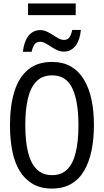

<svg xmlns="http://www.w3.org/2000/svg" viewBox="-20 -1086 603 1116"><path d="M281 10Q216 10 169.5 -17.5Q123 -45 93.5 -94Q64 -143 51 -210.5Q38 -278 38 -358Q38 -471 63.5 -553.5Q89 -636 143 -681Q197 -726 282 -726Q347 -726 393 -699Q439 -672 468.5 -622.5Q498 -573 512 -506Q526 -439 526 -359Q526 -278 512 -210.5Q498 -143 469 -93.5Q440 -44 393.5 -17Q347 10 281 10ZM283 -68Q338 -68 371.5 -102Q405 -136 420.5 -201Q436 -266 436 -358Q436 -497 400.5 -572.5Q365 -648 283 -648Q227 -648 192.5 -613.5Q158 -579 142.5 -514.5Q127 -450 127 -358Q127 -266 143 -201Q159 -136 193.5 -102Q228 -68 283 -68ZM113 -785Q116 -813 123.5 -835.5Q131 -858 143.5 -875Q156 -892 173.5 -901.5Q191 -911 214 -911Q233 -911 252 -902.5Q271 -894 288 -882.5Q305 -871 321 -862.5Q337 -854 352 -854Q373 -854 383.5 -869Q394 -884 400 -912H450Q445 -854 419 -820Q393 -786 351 -786Q331 -786 312.5 -794.5Q294 -803 277 -814.5Q260 -826 244 -834.5Q228 -843 213 -843Q192 -843 181 -828.5Q170 -814 164 -785ZM143 -998V-1066H420V-998Z"/></svg>

Font: Noto Sans Mono SemiCondensed
Style: Regular
Weight: 400
Width: 4
Designer: Monotype Design Team
Foundry: Monotype Imaging Inc.
Version: Version 2.010